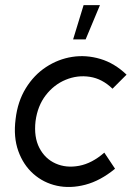

<svg xmlns="http://www.w3.org/2000/svg" viewBox="-20 -723 537 751"><path d="M430 -63Q373 -16 314 -0.5Q255 15 202.5 3.5Q150 -8 110.5 -43Q71 -78 51.5 -132.5Q32 -187 41 -257Q49 -326 81 -378Q113 -430 160.5 -461Q208 -492 262.5 -500.5Q317 -509 372.5 -492.5Q428 -476 475 -431L420 -376Q380 -415 331.5 -422.5Q283 -430 237 -411Q191 -392 159 -350.5Q127 -309 119 -249Q112 -187 134 -144.5Q156 -102 197.5 -83.5Q239 -65 289.5 -74.5Q340 -84 388 -126ZM266 -569 307 -703H371L315 -569Z"/></svg>

Font: Kulim Park
Style: Italic
Weight: 400
Italic angle: -8°
Designer: Noponies / Dale Sattler
Foundry: Noponies
Version: Version 1.000; ttfautohint (v1.8.3)